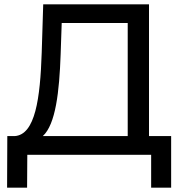

<svg xmlns="http://www.w3.org/2000/svg" viewBox="-20 -720 844 893"><path d="M13 153H106L107 0H683V153H776V-87H673V-700H181L174 -475C167 -262 144 -93 48 -87H14ZM179 -87C239 -141 256 -295 262 -466L267 -613H574V-87Z"/></svg>

Font: Chess Sans Medium
Style: Regular
Weight: 500
Designer: Wolf Bōese
Foundry: Wolf Bōese
Version: Version 7.223;Glyphs 3.3 (3306)